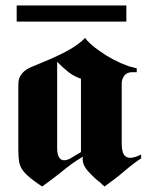

<svg xmlns="http://www.w3.org/2000/svg" viewBox="-20 -666 536 702"><path d="M291 -528Q298 -517 312 -504.5Q326 -492 345 -479Q367 -463 394.5 -448.5Q422 -434 450 -424Q458 -422 465.5 -420Q473 -418 480 -416V-402H467Q445 -403 435 -390Q425 -377 425 -361V-142Q425 -114 432.5 -101.5Q440 -89 456 -89Q464 -89 474 -92Q484 -95 496 -101V-87Q467 -68 435 -40.5Q403 -13 362 16L358 12Q357 11 355 10Q350 4 344 -0.5Q338 -5 332 -10Q314 -26 298.5 -44Q283 -62 282 -84V-86Q282 -87 283 -89V-93Q262 -81 242 -66.5Q222 -52 203 -36Q185 -22 168 -9Q151 4 134 16Q107 -2 90.5 -15.5Q74 -29 64 -42Q53 -57 50 -74Q47 -91 47 -117V-353Q47 -359 47.5 -366Q48 -373 51 -381Q55 -392 66.5 -403.5Q78 -415 102 -424Q120 -432 142.5 -441Q165 -450 188 -461Q217 -474 244 -490.5Q271 -507 291 -527ZM189 -126Q189 -103 195.5 -91.5Q202 -80 214 -80Q219 -80 224.5 -81.5Q230 -83 236 -86L276 -110V-378Q248 -388 229 -403.5Q210 -419 193 -436L189 -440ZM41 -646H442V-587H41Z"/></svg>

Font: Fette UNZ Fraktur
Style: Regular
Weight: 900
Foundry: UNZ1 Extensions by Catfonts.de
Version: Version 0.000 2012 initial release